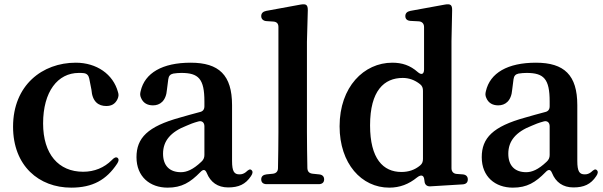

<svg xmlns="http://www.w3.org/2000/svg" viewBox="-20 -839 2772 882"><path d="M307 23C406 23 469 -13 518 -87C526 -99 527 -108 520 -114C513 -119 504 -115 493 -103C459 -69 414 -50 362 -50C249 -50 178 -131 178 -272C178 -418 245 -504 342 -504C350 -504 358 -504 365 -503C380 -501 387 -492 390 -478L400 -427C404 -371 433 -352 468 -352C492 -352 509 -361 520 -384C525 -396 526 -404 522 -416C500 -498 424 -551 328 -551C175 -551 40 -448 40 -257C40 -77 159 23 307 23Z M750 23C815 23 854 -1 900 -48C914 -63 923 -61 930 -44C947 -2 980 22 1028 22C1076 22 1108 8 1133 -30C1142 -43 1142 -52 1135 -58C1128 -64 1121 -59 1109 -48C1100 -41 1091 -38 1080 -38C1056 -38 1046 -51 1046 -100V-356C1046 -494 986 -551 856 -551C726 -551 645 -504 626 -420C623 -408 623 -400 628 -389C638 -365 658 -355 683 -355C714 -355 743 -374 747 -428L753 -475C755 -490 762 -498 776 -501C789 -503 801 -504 813 -504C892 -504 919 -477 919 -373V-351C919 -336 912 -327 897 -324C866 -316 835 -307 807 -299C658 -258 607 -205 607 -117C607 -27 669 23 750 23ZM729 -133C729 -191 763 -233 838 -262C851 -268 869 -275 891 -281C908 -286 919 -276 919 -259V-127C919 -115 915 -105 905 -96C866 -59 837 -48 811 -48C760 -48 729 -77 729 -133Z M1180 -15C1180 -1 1189 7 1205 7H1444C1460 7 1469 -1 1469 -15C1469 -29 1460 -37 1445 -38L1416 -41C1400 -43 1393 -51 1392 -66C1391 -121 1390 -181 1390 -232V-647L1394 -792C1394 -805 1392 -812 1387 -816C1382 -820 1373 -820 1361 -818L1203 -789C1188 -786 1180 -778 1180 -765C1180 -752 1189 -743 1204 -742L1235 -740C1251 -739 1259 -731 1259 -715V-232C1259 -182 1258 -122 1257 -67C1257 -52 1249 -43 1234 -41L1204 -38C1189 -36 1180 -29 1180 -15Z M1768 23C1817 23 1858 7 1896 -24C1914 -38 1927 -35 1929 -14L1930 -7C1931 9 1941 18 1957 17L2105 8C2121 7 2129 -1 2129 -15C2129 -29 2120 -37 2105 -38L2078 -40C2063 -41 2054 -51 2054 -66V-650L2057 -792C2057 -806 2055 -812 2050 -816C2045 -820 2036 -820 2024 -818L1865 -789C1850 -786 1842 -778 1842 -765C1842 -752 1850 -744 1866 -743L1904 -741C1919 -740 1928 -730 1928 -715V-520C1928 -498 1916 -493 1899 -508C1864 -539 1827 -551 1782 -551C1652 -551 1540 -440 1540 -259C1540 -87 1641 23 1768 23ZM1680 -263C1680 -423 1745 -481 1830 -481C1858 -481 1885 -472 1910 -452C1920 -444 1923 -434 1923 -422V-109C1923 -97 1920 -87 1910 -79C1885 -58 1856 -49 1824 -49C1740 -49 1680 -110 1680 -263Z M2336 23C2401 23 2440 -1 2486 -48C2500 -63 2509 -61 2516 -44C2533 -2 2566 22 2614 22C2662 22 2694 8 2719 -30C2728 -43 2728 -52 2721 -58C2714 -64 2707 -59 2695 -48C2686 -41 2677 -38 2666 -38C2642 -38 2632 -51 2632 -100V-356C2632 -494 2572 -551 2442 -551C2312 -551 2231 -504 2212 -420C2209 -408 2209 -400 2214 -389C2224 -365 2244 -355 2269 -355C2300 -355 2329 -374 2333 -428L2339 -475C2341 -490 2348 -498 2362 -501C2375 -503 2387 -504 2399 -504C2478 -504 2505 -477 2505 -373V-351C2505 -336 2498 -327 2483 -324C2452 -316 2421 -307 2393 -299C2244 -258 2193 -205 2193 -117C2193 -27 2255 23 2336 23ZM2315 -133C2315 -191 2349 -233 2424 -262C2437 -268 2455 -275 2477 -281C2494 -286 2505 -276 2505 -259V-127C2505 -115 2501 -105 2491 -96C2452 -59 2423 -48 2397 -48C2346 -48 2315 -77 2315 -133Z"/></svg>

Font: 寒蝉锦书宋Pro Soft
Style: Regular
Weight: 700
Designer: 寒蝉锦书宋{Warren} 思源宋体{Ryoko NISHIZUKA 西塚涼子 (kana & ideographs); Frank Grießhammer (Latin, Greek & Cyrillic); Wenlong ZHANG 
Foundry: Adobe & ChillType
Version: Version 2.000;Glyphs 3.1.1 (3135)